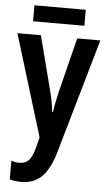

<svg xmlns="http://www.w3.org/2000/svg" viewBox="-62 -737 573 1017"><g transform="rotate(5 225.0 -229.0)"><path d="M2 -543H127L201 -255Q216 -198 222 -143H226Q232 -189 248 -255L320 -543H443L268 66Q242 156 200 198Q158 240 90 240Q73 240 58 238Q43 236 29 232V133Q39 136 50 138Q61 140 73 140Q106 140 124.5 117.5Q143 95 156 41L167 -4ZM352 -698V-613H79V-698Z"/></g></svg>

Font: Avrile Sans Condensed SemiBold
Style: Regular
Weight: 600
Width: 3
Designer: Monotype Design Team
Foundry: Monotype Imaging Inc.
Version: Version 2.001;September 10, 2019;FontCreator 11.5.0.2425 64-